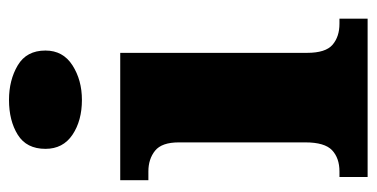

<svg xmlns="http://www.w3.org/2000/svg" viewBox="-220 -596 817 416"><g transform="rotate(-90 188.0 -388.5)"><path d="M179 -619Q134 -619 103.5 -639.5Q73 -660 73 -698Q73 -739 103.5 -758Q134 -777 179 -777Q222 -777 254 -758Q286 -739 286 -698Q286 -660 254 -639.5Q222 -619 179 -619ZM12 0V-61H24Q53 -61 70 -77Q87 -93 87 -135V-409Q87 -446 69 -460.5Q51 -475 24 -475H5V-536H281V-131Q281 -91 298.5 -76Q316 -61 344 -61H355V0Z"/></g></svg>

Font: Noto Serif Black
Style: Regular
Weight: 900
Designer: Monotype Design Team
Foundry: Monotype Imaging Inc.
Version: Version 2.014; ttfautohint (v1.8.4.7-5d5b)